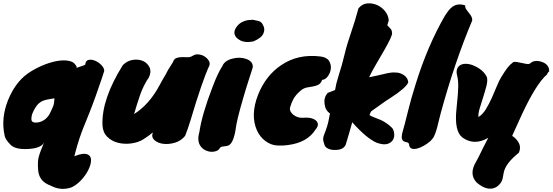

<svg xmlns="http://www.w3.org/2000/svg" viewBox="-45 -836 3377 1173"><path d="M122 -385Q160 -412 207.5 -433Q255 -454 299 -462.5Q343 -471 377 -464Q411 -457 422 -429Q424 -434 424 -431Q424 -428 423.5 -425Q423 -422 423.5 -421Q424 -420 424 -419Q426 -424 442 -428Q472 -437 476 -442Q478 -466 496 -470Q514 -474 535 -465.5Q556 -457 573.5 -439.5Q591 -422 592 -403Q591 -400 576.5 -355.5Q562 -311 540 -250Q518 -189 500 -144Q482 -99 467.5 -63.5Q453 -28 441 8Q413 92 394 188Q393 206 389 201Q385 196 381 182Q369 139 379 133Q477 83 504 118Q515 133 509.5 160Q504 187 487.5 215.5Q471 244 445.5 270Q420 296 391 309Q332 329 277 304Q262 298 248 291Q193 265 188 203Q184 149 191.5 122.5Q199 96 207 77.5Q215 59 225 32Q210 69 130 74Q52 79 21 50Q-14 15 -17 -9Q-40 -113 4 -224Q47 -330 122 -385ZM265 -154Q270 -166 277 -180.5Q284 -195 285 -208.5Q286 -222 288 -235H286Q226 -227 207.5 -215.5Q189 -204 178 -188.5Q167 -173 160.5 -159.5Q154 -146 151.5 -139Q149 -132 148 -123Q144 -99 152.5 -93Q161 -87 169.5 -87Q178 -87 187 -88Q241 -98 265 -154Z M706 -439Q734 -466 768.5 -470.5Q803 -475 829.5 -463Q856 -451 868.5 -424.5Q881 -398 865 -364Q831 -314 811 -256Q791 -198 774 -139Q866 -197 928 -312Q946 -346 967 -381L982 -409L1012 -457Q1018 -476 1033 -481.5Q1048 -487 1065.5 -487Q1083 -487 1101 -486.5Q1119 -486 1134 -496Q1149 -506 1169.5 -503.5Q1190 -501 1206.5 -490Q1223 -479 1231.5 -463.5Q1240 -448 1233 -433Q1191 -343 1118 -98Q1101 -43 1086 -6Q1061 25 1023 36Q985 47 951.5 42.5Q918 38 898 19.5Q878 1 889 -27Q861 -4 831 15Q801 34 758.5 40Q716 46 677 36.5Q638 27 610.5 0Q583 -27 581 -72Q575 -230 706 -439Z M1314 -433Q1327 -466 1376 -478Q1422 -490 1462 -475Q1503 -459 1499 -423Q1488 -388 1471.5 -337.5Q1455 -287 1440 -234Q1400 -98 1394 -42Q1379 48 1344 55Q1334 57 1325 58Q1303 59 1297 70Q1291 81 1277 86.5Q1263 92 1246.5 91.5Q1230 91 1213 83.5Q1196 76 1184 62Q1156 28 1173 -29Q1189 -138 1254 -306Q1285 -389 1314 -433ZM1503 -583Q1454 -573 1423.5 -589Q1393 -605 1388 -627.5Q1383 -650 1402 -674Q1424 -704 1468 -713Q1488 -715 1497 -715Q1506 -715 1519 -711Q1552 -708 1562 -682Q1576 -660 1564.5 -632Q1553 -604 1503 -583Z M1913 -491Q1952 -486 1965.5 -463.5Q1979 -441 1976 -415.5Q1973 -390 1957.5 -369.5Q1942 -349 1923 -348Q1916 -327 1901 -319Q1886 -311 1868 -308Q1850 -305 1830.5 -301.5Q1811 -298 1794 -284Q1777 -270 1765.5 -256.5Q1754 -243 1747 -230Q1735 -208 1726 -176Q1724 -154 1747 -135Q1774 -114 1806 -116.5Q1838 -119 1857.5 -113.5Q1877 -108 1887 -98Q1909 -75 1883 -45Q1833 35 1715 50Q1680 55 1645 52.5Q1610 50 1577 26Q1544 2 1525 -39Q1483 -133 1532 -258Q1579 -375 1673 -438Q1776 -508 1913 -491Z M2145 -785Q2167 -812 2198 -815Q2229 -818 2258 -805.5Q2287 -793 2307.5 -767.5Q2328 -742 2330 -711L2321 -682Q2332 -669 2340.5 -661Q2349 -653 2350 -636Q2356 -622 2300 -525Q2277 -485 2251.5 -441.5Q2226 -398 2210 -364Q2222 -367 2234 -369Q2246 -371 2258 -374Q2332 -393 2358 -393.5Q2384 -394 2401 -388Q2447 -370 2449 -332Q2435 -299 2344 -240Q2323 -227 2310 -218L2223 -156Q2216 -145 2213 -135V-134Q2215 -129 2238.5 -120Q2262 -111 2279 -104Q2319 -86 2350 -55Q2360 -44 2363 -22.5Q2366 -1 2356.5 17Q2347 35 2323 43Q2299 51 2256 36Q2193 8 2107 -89Q2097 -54 2087.5 -20.5Q2078 13 2067 48Q2052 82 1997 80Q1975 80 1957.5 71Q1940 62 1937 47Q1929 25 1929 14.5Q1929 4 1934 -10Q1957 -68 1963 -102.5Q1969 -137 1971 -143Q1943 -161 1938 -200Q1932 -238 1956 -268Q1988 -280 2002 -286Q2008 -324 2022 -368Q2047 -447 2060.5 -505Q2074 -563 2099.5 -636.5Q2125 -710 2145 -785Z M2502 72Q2456 82 2454 45Q2451 35 2441.5 33.5Q2432 32 2424 28Q2403 19 2412 -21Q2428 -76 2447 -154.5Q2466 -233 2496 -327Q2567 -555 2672 -738Q2679 -747 2688 -761.5Q2697 -776 2711 -788Q2746 -820 2797 -803Q2796 -790 2803 -779.5Q2810 -769 2819 -758Q2842 -732 2840 -711Q2734 -460 2649 -150Q2639 -114 2633 -87Q2627 -60 2620.5 -39Q2614 -18 2606 -2Q2598 14 2582 28Q2566 42 2544 54.5Q2522 67 2502 72Z M2856 -432Q2909 -408 2930 -364Q2935 -342 2926.5 -309.5Q2918 -277 2907 -242.5Q2896 -208 2886 -175.5Q2876 -143 2878 -121Q2904 -137 2923.5 -169Q2943 -201 2959.5 -237.5Q2976 -274 2990.5 -310Q3005 -346 3018.5 -367Q3032 -388 3040 -400.5Q3048 -413 3056 -423Q3069 -440 3090 -456Q3096 -461 3126.5 -454.5Q3157 -448 3171.5 -445.5Q3186 -443 3191 -447L3205 -457Q3233 -471 3271 -456Q3308 -440 3310 -407Q3309 -406 3309 -403L3312 -402L3305 -396Q3298 -383 3294.5 -378.5Q3291 -374 3280 -365Q3212 -292 3124 -94Q3102 -45 3084 -6Q3111 11 3125 38Q3139 65 3125 97Q3042 163 3032 221Q3027 257 3019.5 272Q3012 287 2996 301Q2942 341 2869 281Q2817 229 2864 151Q2876 130 2887 107Q2903 73 2938 6Q2852 56 2780 4Q2729 -35 2744 -173Q2754 -265 2754.5 -306Q2755 -347 2748 -373Q2741 -399 2748.5 -416.5Q2756 -434 2772.5 -441Q2789 -448 2811.5 -445.5Q2834 -443 2856 -432Z"/></svg>

Font: Knewave
Style: Regular
Weight: 400
Designer: Tyler Finck
Foundry: Tyler Finck
Version: Version 1.001